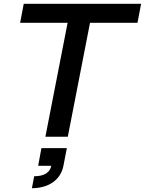

<svg xmlns="http://www.w3.org/2000/svg" viewBox="-20 -720 763 1011"><path d="M219 0H337L454 -600H704L723 -700H105L86 -600H336ZM160 208 148 271C237 271 300 226 314 153L332 60H198L181 153H250C243 189 212 208 160 208Z"/></svg>

Font: Uncut Sans Semibold Italic
Style: Regular
Weight: 600
Italic angle: -11°
Designer: Kasper Nordkvist
Foundry: UNCUT.wtf
Version: Version 1.304;Glyphs 3.2 (3246)